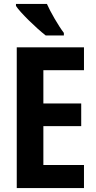

<svg xmlns="http://www.w3.org/2000/svg" viewBox="-20 -954 488 974"><path d="M212 -774H304V-787C277 -822 235 -895 218 -934H61V-924C80 -893 163 -812 212 -774ZM65 0H406V-117H200V-314H392V-429H200V-598H406V-714H65Z"/></svg>

Font: Kathrein 77 Bold Condensed
Style: Regular
Weight: 700
Width: 3
Designer: Lazydogs Typefoundry, based on Open Sans by Ascender Corporation
Foundry: Lazydogs Typefoundry
Version: Version 1.003;PS 001.003;hotconv 1.0.88;makeotf.lib2.5.64775